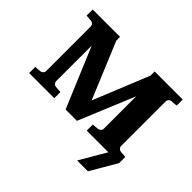

<svg xmlns="http://www.w3.org/2000/svg" viewBox="-144 -690 1042 1042"><g transform="rotate(45 377.5 -168.5)"><path d="M32.2 0V-46.9L67.9 -49.8Q77.1 -50.8 83.5 -57.4Q89.8 -64 89.8 -73.2V-415Q89.8 -423.8 83.5 -430.7Q77.1 -437.5 67.9 -438L32.2 -440.9V-487.8H242.2V-459L377 -134.8L507.8 -456.1V-487.8H723.1V-440.9L687 -438Q677.7 -437.5 671.4 -430.7Q665 -423.8 665 -415V-73.2Q665 -64 671.4 -57.4Q677.7 -50.8 687 -49.8L723.1 -46.9V0H474.1V-46.9L509.8 -49.8Q519 -50.8 525.6 -57.4Q532.2 -64 532.2 -73.2V-321.8L398.9 0H312L167 -345.2V-73.2Q167 -64 172.9 -57.4Q178.7 -50.8 188 -49.8L225.1 -46.9V0ZM551.8 151.4 640.1 0V-37.1H723.1V0L634.8 151.4Z"/></g></svg>

Font: Charis
Style: Bold
Weight: 700
Designer: Walt Agee, Miriam Martin, Annie Olsen, Victor Gaultney, Lorna Priest, Alan Ward, Bob Hallissy, Martin Hosken, Sharon Cor
Foundry: SIL Global
Version: Version 7.000